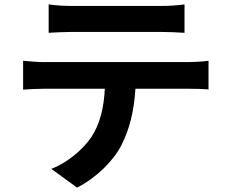

<svg xmlns="http://www.w3.org/2000/svg" viewBox="-20 -787 1040 872"><path d="M201 -767V-638C232 -640 274 -642 309 -642H710C745 -642 784 -640 818 -638V-767C784 -762 744 -760 710 -760H308C275 -760 234 -762 201 -767ZM85 -511V-380C113 -382 151 -384 181 -384H456C452 -300 435 -225 394 -163C354 -105 284 -47 213 -20L330 65C419 20 496 -58 531 -127C567 -197 589 -281 595 -384H836C864 -384 902 -383 927 -381V-511C901 -507 857 -505 836 -505H181C150 -505 115 -508 85 -511Z"/></svg>

Font: Source Han Sans CN
Style: Bold
Weight: 700
Designer: Ryoko NISHIZUKA 西塚涼子 (kana, bopomofo & ideographs); Paul D. Hunt (Latin, Greek & Cyrillic); Sandoll Communications 산돌커뮤니
Foundry: Adobe
Version: Version 2.001;hotconv 1.0.107;makeotfexe 2.5.65593